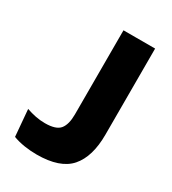

<svg xmlns="http://www.w3.org/2000/svg" viewBox="-162 -727 740 825"><g transform="rotate(30 208.5 -314.5)"><path d="M149.3 9.9Q118.4 9.9 87.4 5.1Q56.5 0.2 31.5 -9.4L20.2 -141.6Q43.1 -133.7 66 -129.1Q89 -124.5 113 -124.5Q167.8 -124.5 186.9 -148.3Q206 -172.2 206 -221.4V-639H363V-211.9Q363 -102.4 314 -46.3Q265 9.9 149.3 9.9Z"/></g></svg>

Font: Anek Odia Medium
Style: Regular
Weight: 500
Designer: Yesha Goshar & Mahesh Sahu (Odia), Yesha Goshar (Latin)
Foundry: Ek Type
Version: Version 1.003